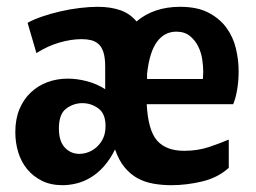

<svg xmlns="http://www.w3.org/2000/svg" viewBox="-20 -532 751 564"><path d="M164 12Q129 12 103 -1Q77 -14 59.5 -35.5Q42 -57 33.5 -85Q25 -113 25 -144Q25 -182 37 -211Q49 -240 70 -260Q91 -280 119 -290.5Q147 -301 179 -301Q206 -301 235 -293.5Q264 -286 289 -270V-336Q289 -362 284 -378Q279 -394 269.5 -402.5Q260 -411 247.5 -414Q235 -417 220 -417Q189 -417 154.5 -407Q120 -397 87 -376L61 -465Q79 -475 104 -483.5Q129 -492 157 -498.5Q185 -505 214 -508.5Q243 -512 267 -512Q305 -512 333.5 -502Q362 -492 381 -469Q432 -512 509 -512Q560 -512 593 -494.5Q626 -477 645.5 -450Q665 -423 673 -389.5Q681 -356 681 -323Q681 -294 676.5 -268Q672 -242 665 -226H411Q415 -149 441.5 -119Q468 -89 521 -89Q561 -89 595 -100.5Q629 -112 652 -122V-39Q620 -10 574 1Q528 12 483 12Q456 12 430.5 7.5Q405 3 384 -8.5Q363 -20 346 -40.5Q329 -61 318 -93Q303 -63 284.5 -42.5Q266 -22 245.5 -10Q225 2 204 7Q183 12 164 12ZM498 -439Q463 -439 441 -409Q419 -379 412 -315V-300H576Q576 -305 576.5 -309.5Q577 -314 577 -322Q577 -338 574 -358Q571 -378 562 -396Q553 -414 537.5 -426.5Q522 -439 498 -439ZM213 -80Q226 -80 239.5 -85Q253 -90 264.5 -100.5Q276 -111 283 -126Q290 -141 290 -162Q290 -198 269 -213.5Q248 -229 222 -229Q196 -229 174.5 -213Q153 -197 153 -155Q153 -117 170.5 -98.5Q188 -80 213 -80Z"/></svg>

Font: CantoraOne
Style: Regular
Weight: 400
Designer: Pablo Impallari, Rodrigo Fuenzalida
Foundry: Pablo Impallari
Version: Version 1.001; ttfautohint (v0.8) -G 200 -r 50